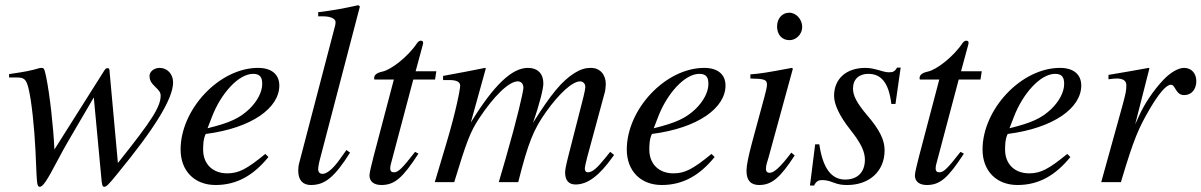

<svg xmlns="http://www.w3.org/2000/svg" viewBox="-20 -703 4637 741"><path d="M403 -426C403 -437 401 -440 395 -440C390 -440 387 -438 382 -430L190 -126C186 -214 172 -339 158 -407C151 -439 150 -441 139 -441C132 -441 123 -437 110 -434C80 -426 46 -422 15 -417V-404H43C72 -404 81 -399 90 -362C102 -314 113 -207 117 -120L121 -29C123 10 125 18 134 18C145 18 162 -7 198 -76C217 -112 235 -145 253 -175L342 -327L371 -17C373 9 375 18 382 18C391 18 400 8 427 -25L436 -36C574 -204 648 -321 648 -385C648 -417 626 -441 596 -441C574 -441 557 -426 557 -410C557 -396 562 -384 578 -369C594 -354 600 -346 600 -334C600 -291 566 -238 435 -74Z M1004 -109C932 -50 901 -34 857 -34C801 -34 764 -70 764 -125C764 -140 764 -166 774 -186C953 -209 1058 -287 1058 -373C1058 -415 1029 -441 976 -441C826 -441 677 -281 677 -126C677 -43 731 11 812 11C895 11 959 -27 1016 -97ZM798 -252C832 -341 900 -418 957 -418C985 -418 992 -403 992 -379C992 -348 973 -312 942 -282C905 -247 867 -229 781 -208Z M1369 -678 1363 -683C1304 -670 1267 -663 1208 -656V-640H1226C1258 -640 1275 -630 1275 -618C1275 -615 1275 -609 1272 -599L1135 -75C1132 -65 1131 -53 1131 -45C1131 -8 1148 11 1180 11C1234 11 1271 -19 1331 -114L1317 -124L1292 -89C1263 -48 1240 -32 1225 -32C1215 -32 1208 -38 1208 -50C1208 -58 1211 -75 1216 -93Z M1664 -428H1584L1612 -531C1613 -533 1613 -538 1613 -538C1613 -543 1610 -546 1604 -546C1600 -546 1594 -543 1590 -537C1554 -483 1489 -434 1457 -427C1433 -422 1424 -413 1424 -402C1424 -402 1424 -399 1425 -396H1500L1422 -100C1414 -68 1406 -37 1406 -26C1406 -1 1425 11 1452 11C1504 11 1535 -18 1595 -110L1582 -117C1533 -54 1517 -38 1501 -38C1492 -38 1486 -41 1486 -54C1486 -57 1487 -64 1488 -68L1575 -396H1659Z M2350 -105 2335 -117 2314 -91C2284 -54 2266 -38 2249 -38C2241 -38 2237 -43 2237 -54C2237 -58 2241 -76 2247 -99L2315 -350C2316 -355 2318 -371 2318 -378C2318 -414 2297 -441 2260 -441C2240 -441 2221 -436 2197 -421C2148 -390 2107 -340 2037 -229C2064 -306 2077 -362 2077 -381C2077 -417 2057 -441 2017 -441C1956 -441 1886 -375 1797 -230L1855 -439L1852 -441C1797 -430 1772 -425 1690 -410V-394H1715C1742 -394 1756 -387 1756 -372C1756 -360 1741 -277 1701 -144L1658 0H1733C1781 -158 1795 -194 1829 -246C1885 -331 1944 -389 1978 -389C1991 -389 2000 -380 2000 -364C2000 -351 1976 -245 1932 -93L1905 0H1980C2019 -154 2039 -203 2088 -272C2138 -342 2189 -389 2219 -389C2230 -389 2239 -380 2239 -368C2239 -363 2237 -350 2232 -330L2174 -103C2164 -64 2161 -47 2161 -37C2161 -7 2175 9 2201 9C2248 9 2292 -24 2345 -98Z M2726 -109C2654 -50 2623 -34 2579 -34C2523 -34 2486 -70 2486 -125C2486 -140 2486 -166 2496 -186C2675 -209 2780 -287 2780 -373C2780 -415 2751 -441 2698 -441C2548 -441 2399 -281 2399 -126C2399 -43 2453 11 2534 11C2617 11 2681 -27 2738 -97ZM2520 -252C2554 -341 2622 -418 2679 -418C2707 -418 2714 -403 2714 -379C2714 -348 2695 -312 2664 -282C2627 -247 2589 -229 2503 -208Z M3076 -599C3076 -628 3053 -654 3026 -654C2999 -654 2979 -632 2979 -601C2979 -569 2998 -548 3027 -548C3053 -548 3076 -571 3076 -599ZM3034 -114C2991 -57 2967 -36 2950 -36C2942 -36 2936 -41 2936 -51C2936 -65 2941 -78 2946 -95L3040 -438L3036 -441C2935 -422 2915 -419 2876 -416V-400C2930 -399 2940 -396 2940 -376C2940 -368 2936 -350 2931 -332L2883 -155C2868 -99 2861 -64 2861 -44C2861 -7 2877 11 2910 11C2960 11 2992 -19 3047 -103Z M3456 -442H3442C3434 -428 3427 -424 3412 -424C3404 -424 3395 -425 3376 -431C3351 -438 3337 -441 3320 -441C3246 -441 3199 -399 3199 -333C3199 -301 3219 -256 3262 -202C3301 -153 3318 -119 3318 -87C3318 -38 3289 -10 3242 -10C3190 -10 3156 -51 3142 -146H3126L3106 13H3122C3129 -3 3140 -8 3151 -8C3162 -8 3176 -7 3195 1C3218 10 3233 11 3250 11C3333 11 3394 -40 3394 -123C3394 -162 3376 -201 3326 -259C3287 -305 3272 -334 3272 -361C3272 -398 3296 -418 3331 -418C3380 -418 3410 -385 3420 -302H3436Z M3769 -428H3689L3717 -531C3718 -533 3718 -538 3718 -538C3718 -543 3715 -546 3709 -546C3705 -546 3699 -543 3695 -537C3659 -483 3594 -434 3562 -427C3538 -422 3529 -413 3529 -402C3529 -402 3529 -399 3530 -396H3605L3527 -100C3519 -68 3511 -37 3511 -26C3511 -1 3530 11 3557 11C3609 11 3640 -18 3700 -110L3687 -117C3638 -54 3622 -38 3606 -38C3597 -38 3591 -41 3591 -54C3591 -57 3592 -64 3593 -68L3680 -396H3764Z M4099 -109C4027 -50 3996 -34 3952 -34C3896 -34 3859 -70 3859 -125C3859 -140 3859 -166 3869 -186C4048 -209 4153 -287 4153 -373C4153 -415 4124 -441 4071 -441C3921 -441 3772 -281 3772 -126C3772 -43 3826 11 3907 11C3990 11 4054 -27 4111 -97ZM3893 -252C3927 -341 3995 -418 4052 -418C4080 -418 4087 -403 4087 -379C4087 -348 4068 -312 4037 -282C4000 -247 3962 -229 3876 -208Z M4361 -223 4416 -439 4413 -441C4341 -428 4330 -426 4258 -414V-397C4273 -399 4281 -400 4289 -400C4309 -400 4327 -395 4327 -374C4327 -353 4325 -344 4311 -292L4230 0H4306C4356 -168 4374 -208 4417 -282C4453 -343 4481 -376 4499 -376C4506 -376 4509 -372 4515 -362C4524 -347 4532 -336 4550 -336C4580 -336 4597 -360 4597 -390C4597 -420 4578 -441 4550 -441C4527 -441 4497 -423 4471 -396C4430 -353 4396 -300 4377 -258Z"/></svg>

Font: XITS
Style: Italic
Weight: 400
Italic angle: -16.33°
Designer: MicroPress Inc., with final additions and corrections provided by Coen Hoffman, Elsevier (retired)
Version: Version 1.107